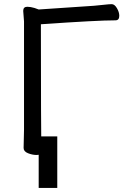

<svg xmlns="http://www.w3.org/2000/svg" viewBox="-20 -738 613 933"><path d="M157.7 15.1Q137.7 15.1 116.2 6.6Q94.7 -2 94.7 -19L96.7 -107.9V-633.8L92.8 -685.1Q92.8 -705.1 112.8 -705.1Q127.9 -705.1 147.9 -699.2L168 -691.9L437 -710Q459 -711.9 484.9 -714.8Q510.7 -717.8 522.9 -717.8Q536.6 -717.8 548.1 -698.5Q559.6 -679.2 559.6 -661.1Q559.6 -639.2 541 -639.2Q452.6 -639.2 178.7 -620.1Q178.7 -106.9 181.6 -1Q181.6 15.1 157.7 15.1ZM258.3 -75.2V175.3H168V-75.2Z"/></svg>

Font: LXGW WenKai GB Screen
Style: Regular
Weight: 400
Designer: LXGW / Fontworks Inc.
Foundry: LXGW / Fontworks Inc.
Version: Version 1.321;February 19, 2024;FontCreator 14.0.0.2901 64-b